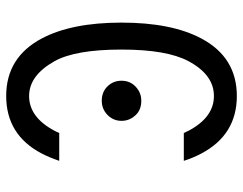

<svg xmlns="http://www.w3.org/2000/svg" viewBox="-103 -679 792 626"><g transform="rotate(90 293.0 -366.0)"><path d="M308.6 -430.7Q337.4 -430.7 354.5 -413.1Q374 -393.1 374 -366.2Q374 -339.4 354.5 -320.3Q335.4 -301.8 308.6 -301.8Q280.8 -301.8 262.7 -319.3Q243.2 -338.4 243.2 -366.2Q243.2 -394 262.7 -412.4Q282.2 -430.7 308.6 -430.7ZM504.4 -163.1Q493.2 -130.4 480.5 -106Q419.9 9.8 293 9.8Q167 9.8 105.5 -106Q53.7 -203.6 53.7 -366.2Q53.7 -529.3 105.5 -626.5Q167 -742.2 293 -742.2Q419.4 -742.2 480.5 -626.5Q495.6 -597.7 504.4 -569.3H413.6Q410.2 -577.6 406.2 -585Q362.3 -667.5 293 -667.5Q224.1 -667.5 179.7 -585Q141.6 -514.2 141.6 -366.2Q141.6 -215.3 179.7 -147.5Q226.1 -64.9 293 -64.9Q362.3 -64.9 406.2 -147.5Q410.2 -154.8 413.6 -163.1Z"/></g></svg>

Font: Consola Mono
Style: Book
Weight: 400
Monospace: yes
Designer: Wojciech Kalinowski "wmk69" (wmk69@o2.pl)
Foundry: Wojciech Kalinowski "wmk69" (wmk69@o2.pl)
Version: Version 2.1.0